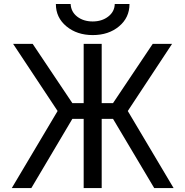

<svg xmlns="http://www.w3.org/2000/svg" viewBox="-20 -956 940 978"><path d="M406.2 2V-350.6H348.6L139.6 2H40L273.4 -390.6L46.9 -732.4H146.5L348.6 -430.7H406.2V-732.4H498V-430.7H555.7L757.8 -732.4H856.4L630.9 -390.6L864.3 2H765.6L555.7 -350.6H498V2ZM264.6 -935.5H339.8Q341.8 -895.5 373.5 -871.1Q405.3 -846.7 452.1 -846.7Q499 -846.7 531.2 -871.6Q563.5 -896.5 564.5 -935.5H639.6Q639.6 -866.2 586.4 -821.8Q533.2 -777.3 452.6 -777.3Q372.1 -777.3 318.4 -821.8Q264.6 -866.2 264.6 -935.5Z"/></svg>

Font: Nasu
Style: Regular
Weight: 400
Designer: Ryoko NISHIZUKA (kana &amp; ideographs); Paul D. Hunt (Latin, Greek &amp; Cyrillic); Wenlong ZHANG (bopomofo); Sandoll C
Version: Version 2014.1215